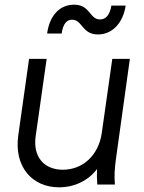

<svg xmlns="http://www.w3.org/2000/svg" viewBox="-20 -787 614 819"><path d="M232 12C297 12 356 -16 394 -66C393 -44 393 -24 395 0H470C467 -38 469 -66 474 -105L534 -536H459L414 -219C400 -123 332 -63 248 -63C168 -63 120 -118 132 -205L179 -536H104L58 -210C39 -76 117 12 232 12ZM181 -644H243C249 -688 267 -703 287 -703C332 -703 329 -640 398 -640C458 -640 505 -688 516 -763H455C449 -725 432 -704 407 -704C361 -704 366 -767 296 -767C237 -767 192 -724 181 -644Z"/></svg>

Font: Mluvka
Style: Italic
Weight: 400
Italic angle: -8°
Designer: Modified by Jiří Krblich, Original typeface by Gumpita Rahayu
Foundry: Gumpita Rahayu & Jiří Krblich
Version: Version 2.000;Glyphs 3.1.1 (3134)